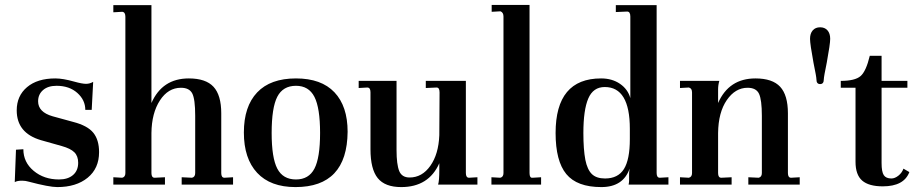

<svg xmlns="http://www.w3.org/2000/svg" viewBox="-20 -751 3740 781"><path d="M213 10Q180 10 97 -12Q84 -16 70 -16Q49 -16 40 -10L45 -142L75 -144Q75 -91 117 -56Q159 -21 220 -21Q256 -21 277 -39Q298 -57 298 -89Q298 -116 282.5 -131.5Q267 -147 231 -157L146 -181Q48 -210 48 -302Q48 -361 90 -396.5Q132 -432 205 -432Q236 -432 282 -419Q314 -410 330 -410Q345 -410 359 -418L353 -304H327Q327 -344 294.5 -373Q262 -402 210 -402Q175 -402 155 -384.5Q135 -367 135 -339Q135 -295 194 -278L278 -255Q336 -240 359.5 -211Q383 -182 383 -132Q383 -66 336.5 -28Q290 10 213 10Z M441 0V-30L477 -28Q490 -31 490 -47V-683Q490 -702 477 -703L441 -701V-730H596V-332Q640 -432 748 -432Q817 -432 848.5 -398Q880 -364 880 -290V-47Q880 -28 893 -28L928 -30V0H719V-30L761 -28Q774 -31 774 -47V-280Q774 -348 762 -371Q750 -394 716 -394Q664 -394 630.5 -342.5Q597 -291 596 -210V-47Q596 -28 609 -28L651 -30V0Z M1182 10Q1080 10 1026 -48Q972 -106 972 -212Q972 -318 1026 -375Q1080 -432 1184 -432Q1287 -432 1340.5 -375.5Q1394 -319 1394 -215Q1392 10 1182 10ZM1184 -21Q1236 -21 1259 -65Q1282 -109 1282 -210Q1282 -312 1259 -357Q1236 -402 1184 -402Q1131 -402 1108 -357.5Q1085 -313 1085 -210Q1085 -109 1108 -65Q1131 -21 1184 -21Z M1612 10Q1546 10 1516.5 -26.5Q1487 -63 1487 -144V-376Q1487 -395 1474 -395L1439 -393V-422H1593V-141Q1593 -82 1604 -55Q1615 -29 1646 -29Q1697 -29 1730.5 -76.5Q1764 -124 1767 -201L1768 -375Q1768 -395 1756 -395L1712 -393V-422H1875V-47Q1875 -28 1888 -28L1922 -30V0H1762Q1767 -15 1767 -60V-87Q1724 10 1612 10Z M1979 0V-30L2015 -28Q2028 -31 2028 -47V-684Q2028 -700 2016 -705L1980 -703V-731H2134V-47Q2134 -37 2137 -32Q2140 -27 2147 -28L2181 -30V0Z M2426 10Q2327 10 2283.5 -43Q2240 -96 2240 -210Q2240 -432 2425 -432Q2470 -432 2502 -410Q2534 -388 2544 -352V-684Q2544 -704 2531 -704L2485 -702V-730H2651V-47Q2651 -28 2664 -28L2699 -30V0H2537Q2539 -10 2539 -16V-38Q2539 -52 2540 -57Q2541 -61 2541 -65Q2515 10 2426 10ZM2441 -25Q2494 -25 2518 -63.5Q2542 -102 2542 -185V-227Q2542 -397 2440 -397Q2393 -397 2373 -350.5Q2353 -304 2353 -210Q2353 -143 2361 -101Q2369 -61 2387.5 -43Q2406 -25 2441 -25Z M2746 0V-30L2782 -28Q2795 -31 2795 -47V-375Q2795 -392 2782 -395L2746 -393V-422H2906Q2901 -405 2901 -387V-332Q2945 -432 3053 -432Q3122 -432 3153.5 -398Q3185 -364 3185 -290V-47Q3185 -28 3198 -28L3233 -30V0H3024V-30L3066 -28Q3079 -31 3079 -47V-280Q3079 -345 3067.5 -369.5Q3056 -394 3021 -394Q2971 -394 2936.5 -344Q2902 -294 2901 -210V-47Q2901 -28 2914 -28L2956 -30V0Z M3301 -428Q3301 -438 3289 -496Q3275 -572 3275 -593Q3275 -615 3286 -627.5Q3297 -640 3316 -640Q3335 -640 3346 -627.5Q3357 -615 3357 -593Q3357 -572 3343 -496Q3331 -438 3331 -428Q3331 -409 3316 -409Q3301 -409 3301 -428Z M3571 7Q3514 7 3487 -16.5Q3460 -40 3460 -93V-394H3400V-422Q3458 -422 3480.5 -441.5Q3503 -461 3518 -524H3566V-422H3671V-394H3566V-88Q3566 -52 3575 -38.5Q3584 -25 3606 -25Q3620 -25 3634.5 -36.5Q3649 -48 3655 -65L3679 -51Q3657 7 3571 7Z"/></svg>

Font: UnnaMedium
Style: Regular
Weight: 500
Designer: Jorge de Buen Unna
Foundry: Omnibus-Type
Version: Version 2.008;hotconv 1.0.109;makeotfexe 2.5.65596